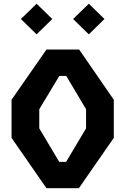

<svg xmlns="http://www.w3.org/2000/svg" viewBox="-20 -991 660 1011"><path d="M40.8 -265V-465.8L224.6 -730H397L579.2 -465.8V-265L395.3 0H224.6ZM328.2 -138.8 433.2 -315V-415.8L328.8 -591.2H292.4L186.8 -415.8V-315L291.8 -138.8ZM89.9 -890.9 172.8 -971.3 255.2 -890.9 172.8 -810.1ZM364.8 -890.9 447.7 -971.3 530.1 -890.9 447.7 -810.1Z"/></svg>

Font: Monaspace Krypton Var ExLight
Style: Regular
Weight: 200
Designer: Riley Cran and the Lettermatic Team
Version: Version 1.200 (Monaspace Krypton Var)